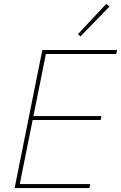

<svg xmlns="http://www.w3.org/2000/svg" viewBox="-20 -951 612 971"><path d="M432 0H54L194 -698H572L568 -678H212L149 -364H493L489 -344H145L80 -20H436ZM534 -918 387 -767 374 -778 517 -931Z"/></svg>

Font: IBM Plex Sans Thin
Style: Italic
Weight: 250
Italic angle: -11.31°
Designer: Mike Abbink, Paul van der Laan, Pieter van Rosmalen
Foundry: Bold Monday
Version: Version 3.201